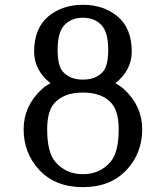

<svg xmlns="http://www.w3.org/2000/svg" viewBox="-20 -767 688 797"><path d="M78.1 -230.5Q78.1 -326.2 152.3 -395.5Q168 -410.2 189.5 -421.4Q121.6 -476.1 121.6 -552.7Q121.6 -650.4 182.1 -700.2Q239.7 -747.1 324.2 -747.1Q408.7 -747.1 466.3 -700.2Q526.9 -650.9 526.9 -552.7Q526.9 -476.1 459 -421.4Q480.5 -410.2 496.1 -395.5Q570.3 -326.2 570.3 -230.5Q570.3 -130.9 504.9 -61Q438 9.8 324.2 9.8Q210 9.8 143.6 -61Q78.1 -130.9 78.1 -230.5ZM438 -94.2Q472.7 -133.8 472.7 -229.5Q472.7 -303.7 444.3 -336.9Q405.3 -382.8 324.2 -382.8Q243.2 -382.8 204.1 -336.9Q175.8 -303.7 175.8 -229.5Q175.8 -133.8 210.4 -94.2Q254.4 -43.9 324.2 -43.9Q394 -43.9 438 -94.2ZM219.2 -560.1Q219.2 -493.7 241.2 -469.2Q270.5 -436.5 324.2 -436.5Q377.9 -436.5 407.2 -469.2Q429.2 -493.7 429.2 -560.1Q429.2 -633.8 400.4 -663.6Q371.6 -693.4 324.2 -693.4Q276.9 -693.4 248 -663.6Q219.2 -633.8 219.2 -560.1Z"/></svg>

Font: Nova Slim
Style: Book
Weight: 400
Version: Version 2.000